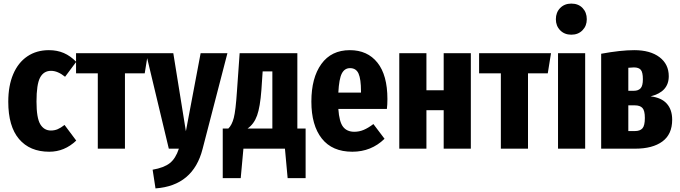

<svg xmlns="http://www.w3.org/2000/svg" viewBox="-20 -827 3785 1068"><path d="M404 -483 342 -400Q301 -433 264 -433Q223 -433 203 -395.5Q183 -358 183 -262Q183 -171 204 -136Q225 -101 263 -101Q283 -101 300 -108Q317 -115 339 -132L404 -45Q339 17 254 17Q146 17 86 -53.5Q26 -124 26 -261Q26 -350 53.5 -414.5Q81 -479 132 -513.5Q183 -548 252 -548Q298 -548 335 -532Q372 -516 404 -483Z M803 -531 785 -419H675V0H524V-419H403V-531Z M1107 1Q1055 206 845 221L829 117Q892 106 924.5 80.5Q957 55 975 0H919L792 -531H944L1014 -97L1096 -531H1245Z M1680 -112V164H1580L1565 0H1334L1319 164H1219V-112H1250Q1270 -131 1280.5 -171.5Q1291 -212 1298 -319L1313 -531H1634V-112ZM1495 -430H1441L1434 -326Q1427 -232 1410 -184.5Q1393 -137 1357 -112H1495Z M2132 -221H1862Q1867 -149 1888.5 -121.5Q1910 -94 1951 -94Q1978 -94 2003 -104.5Q2028 -115 2057 -137L2119 -55Q2045 17 1940 17Q1828 17 1770 -56.5Q1712 -130 1712 -262Q1712 -394 1767.5 -471Q1823 -548 1926 -548Q2024 -548 2079.5 -478.5Q2135 -409 2135 -276Q2135 -244 2132 -221ZM1988 -319Q1988 -387 1974.5 -417.5Q1961 -448 1927 -448Q1897 -448 1881.5 -418.5Q1866 -389 1862 -312H1988Z M2448 0V-214H2352V0H2201V-531H2352V-325H2448V-531H2599V0Z M3045 -531 3027 -419H2917V0H2766V-419H2645V-531Z M3235 -531V0H3084V-531ZM3244 -720Q3244 -683 3220 -658.5Q3196 -634 3158 -634Q3120 -634 3096 -658.5Q3072 -683 3072 -720Q3072 -758 3096 -782.5Q3120 -807 3158 -807Q3197 -807 3220.5 -782.5Q3244 -758 3244 -720Z M3719 -161Q3719 -80 3664.5 -40Q3610 0 3513 0H3324V-528Q3433 -548 3508 -548Q3597 -548 3648.5 -509Q3700 -470 3700 -403Q3700 -316 3599 -291Q3659 -284 3689 -250.5Q3719 -217 3719 -161ZM3475 -450V-322H3506Q3530 -322 3543 -335.5Q3556 -349 3556 -386Q3556 -425 3544.5 -438.5Q3533 -452 3506 -452Q3497 -452 3475 -450ZM3567 -171Q3567 -212 3553.5 -226.5Q3540 -241 3511 -241H3475V-98H3512Q3540 -98 3553.5 -113Q3567 -128 3567 -171Z"/></svg>

Font: Fira Sans Extra Condensed
Style: Bold
Weight: 700
Width: 1
Designer: Carrois Corporate & Edenspiekermann AG
Foundry: Carrois Corporate GbR & Edenspiekermann AG
Version: Version 4.203